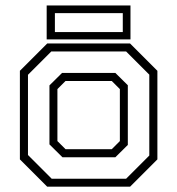

<svg xmlns="http://www.w3.org/2000/svg" viewBox="-20 -704 668 724"><path d="M158 0 55 -103V-437L158 -540H470.5L573.5 -437V-103L470.5 0ZM175 -30H455.5L543 -117.5V-422.5L455.5 -510H173.5L85.5 -422V-119.5ZM215.5 -111 166.5 -159.5V-382L214 -429H415L462 -382.5V-157.5L415 -111ZM227 -141.5H401.5L432 -172V-368L401.5 -398.5H227L196.5 -368V-172ZM156 -555.5V-683.5H472V-555.5ZM187 -583H443V-654.5H187Z"/></svg>

Font: Tourney Thin Light
Style: Regular
Weight: 300
Version: Version 1.015